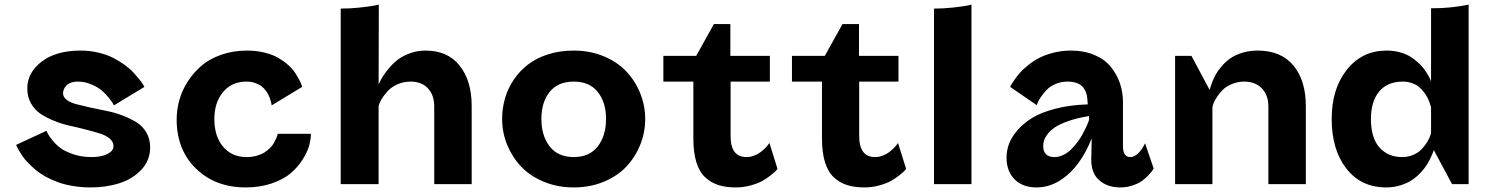

<svg xmlns="http://www.w3.org/2000/svg" viewBox="-20 -797 6454 831"><path d="M605 -420.9 473.1 -340.8Q471.2 -345.2 467 -352.1Q462.9 -358.9 448.5 -376.7Q434.1 -394.5 417.2 -408Q400.4 -421.4 373.3 -432.6Q346.2 -443.8 316.9 -443.8Q284.7 -443.8 268.8 -428.2Q252.9 -412.6 252.9 -393.1Q252.9 -376.5 269 -364.5Q285.2 -352.5 311.8 -345.7Q338.4 -338.9 372.3 -331.3Q406.2 -323.7 441.4 -316.9Q476.6 -310.1 510.5 -297.1Q544.4 -284.2 571 -267.6Q597.7 -251 613.8 -223.1Q629.9 -195.3 629.9 -159.2Q629.9 -103.5 592.5 -63.2Q555.2 -22.9 498 -4.4Q440.9 14.2 372.1 14.2Q331.5 14.2 294.4 7.8Q257.3 1.5 229 -9Q200.7 -19.5 175.8 -33.4Q150.9 -47.4 133.1 -62.7Q115.2 -78.1 100.6 -93.3Q85.9 -108.4 76.7 -122.3Q67.4 -136.2 61.3 -146.7Q55.2 -157.2 52.7 -163.6L49.8 -169.9L181.2 -231Q183.1 -226.6 186.8 -218.8Q190.4 -210.9 205.8 -191.4Q221.2 -171.9 241.2 -156.7Q261.2 -141.6 297.1 -129.4Q333 -117.2 376 -117.2Q418.9 -117.2 445.1 -130.6Q471.2 -144 471.2 -164.1Q471.2 -183.1 455.1 -197Q439 -210.9 412.8 -219Q386.7 -227.1 353.3 -235.8Q319.8 -244.6 284.7 -252.2Q249.5 -259.8 216.1 -273.2Q182.6 -286.6 156.5 -303.7Q130.4 -320.8 114.3 -349.1Q98.1 -377.4 98.1 -414.1Q98.1 -482.4 160.2 -530.3Q222.2 -578.1 329.1 -578.1Q368.7 -578.1 405.5 -569.3Q442.4 -560.5 469.2 -546.9Q496.1 -533.2 519.3 -516.4Q542.5 -499.5 557.9 -482.7Q573.2 -465.8 584.2 -452.1Q595.2 -438.5 600.1 -429.7Z M1181.6 -217.8H1325.7Q1325.7 -194.3 1317.9 -166.3Q1310.1 -138.2 1289.3 -105.7Q1268.6 -73.2 1238 -47.1Q1207.5 -21 1156.7 -3.4Q1106 14.2 1043.5 14.2Q912.1 14.2 828.4 -67.1Q744.6 -148.4 744.6 -279.8Q744.6 -321.8 756.1 -363.5Q767.6 -405.3 792.5 -444.1Q817.4 -482.9 852.3 -512.7Q887.2 -542.5 938.2 -560.3Q989.3 -578.1 1049.3 -578.1Q1089.8 -578.1 1125 -569.3Q1160.2 -560.5 1183.8 -546.9Q1207.5 -533.2 1226.6 -516.4Q1245.6 -499.5 1256.6 -482.7Q1267.6 -465.8 1274.9 -452.1Q1282.2 -438.5 1285.2 -429.7L1287.6 -420.9L1155.8 -340.8Q1155.8 -342.8 1155 -346.7Q1154.3 -350.6 1151.4 -361.1Q1148.4 -371.6 1144.3 -381.3Q1140.1 -391.1 1131.6 -403.1Q1123 -415 1112.1 -423.6Q1101.1 -432.1 1084 -438Q1066.9 -443.8 1046.4 -443.8Q982.9 -443.8 945.3 -398.4Q907.7 -353 907.7 -282.2Q907.7 -207 945.6 -162.1Q983.4 -117.2 1046.4 -117.2Q1070.3 -117.2 1090.6 -122.8Q1110.8 -128.4 1124.5 -137.2Q1138.2 -146 1148.9 -156.7Q1159.7 -167.5 1165.5 -178.2Q1171.4 -189 1175.3 -197.8Q1179.2 -206.5 1180.7 -211.9Z M1619.6 -776.9 1618.7 -432.1Q1627.4 -450.7 1637.9 -467.5Q1648.4 -484.4 1666.7 -505.6Q1685.1 -526.9 1706.1 -542Q1727.1 -557.1 1757.6 -567.6Q1788.1 -578.1 1822.3 -578.1Q1917.5 -578.1 1969.5 -512.7Q2021.5 -447.3 2021.5 -337.9V0H1859.4V-335.9Q1859.4 -385.7 1832 -414.8Q1804.7 -443.8 1757.3 -443.8Q1726.1 -443.8 1699.7 -431.9Q1673.3 -419.9 1657.2 -401.9Q1641.1 -383.8 1631.6 -367.9Q1622.1 -352.1 1618.7 -338.9V0H1454.6V-759.8Q1494.6 -759.8 1535.9 -764.2Q1577.1 -768.6 1598.1 -772.5Z M2153.3 -282.2Q2153.3 -328.1 2165.8 -371.3Q2178.2 -414.6 2203.6 -452.1Q2229 -489.7 2265.4 -517.8Q2301.8 -545.9 2352.5 -562Q2403.3 -578.1 2463.4 -578.1Q2534.2 -578.1 2593.5 -553.2Q2652.8 -528.3 2691.4 -487.1Q2730 -445.8 2751.2 -392.6Q2772.5 -339.4 2772.5 -282.2Q2772.5 -224.1 2751.2 -170.9Q2730 -117.7 2691.4 -76.4Q2652.8 -35.2 2593.5 -10.5Q2534.2 14.2 2463.4 14.2Q2392.6 14.2 2333.3 -10.5Q2273.9 -35.2 2235.1 -76.4Q2196.3 -117.7 2174.8 -170.9Q2153.3 -224.1 2153.3 -282.2ZM2323.2 -282.2Q2323.2 -209.5 2359.1 -163.3Q2395 -117.2 2463.4 -117.2Q2531.2 -117.2 2567.1 -163.3Q2603 -209.5 2603 -282.2Q2603 -354.5 2567.1 -399.2Q2531.2 -443.8 2463.4 -443.8Q2394.5 -443.8 2358.9 -399.2Q2323.2 -354.5 2323.2 -282.2Z M2851.1 -443.8V-555.2H2993.2L3069.8 -692.9H3141.1V-555.2H3312V-443.8H3142.1V-208Q3142.1 -117.2 3210.9 -117.2Q3227.5 -117.2 3244.1 -123.5Q3260.7 -129.9 3272 -138.7Q3283.2 -147.5 3292.2 -156.5Q3301.3 -165.5 3305.7 -171.9L3310.1 -178.2L3345.2 -65.9Q3342.8 -62.5 3337.6 -57.1Q3332.5 -51.8 3315.4 -38.1Q3298.3 -24.4 3279.1 -13.7Q3259.8 -2.9 3228.8 5.6Q3197.8 14.2 3165 14.2Q3122.1 14.2 3090.1 4.2Q3058.1 -5.9 3032.7 -29.1Q3007.3 -52.2 2994.1 -94.5Q2981 -136.7 2981 -196.8V-443.8Z M3407.7 -443.8V-555.2H3549.8L3626.5 -692.9H3697.8V-555.2H3868.7V-443.8H3698.7V-208Q3698.7 -117.2 3767.6 -117.2Q3784.2 -117.2 3800.8 -123.5Q3817.4 -129.9 3828.6 -138.7Q3839.8 -147.5 3848.9 -156.5Q3857.9 -165.5 3862.3 -171.9L3866.7 -178.2L3901.9 -65.9Q3899.4 -62.5 3894.3 -57.1Q3889.2 -51.8 3872.1 -38.1Q3855 -24.4 3835.7 -13.7Q3816.4 -2.9 3785.4 5.6Q3754.4 14.2 3721.7 14.2Q3678.7 14.2 3646.7 4.2Q3614.7 -5.9 3589.4 -29.1Q3564 -52.2 3550.8 -94.5Q3537.6 -136.7 3537.6 -196.8V-443.8Z M4022.5 0V-759.8Q4062.5 -759.8 4103 -764.2Q4143.6 -768.6 4164.1 -772.5L4184.6 -776.9V0Z M4840.3 -355V-165Q4840.3 -117.2 4872.1 -117.2Q4888.7 -117.2 4904.5 -132.1Q4920.4 -147 4928.2 -162.1L4936 -176.8L4973.1 -67.9Q4971.2 -64.5 4967.8 -59.1Q4964.4 -53.7 4951.4 -39.6Q4938.5 -25.4 4923.3 -14.4Q4908.2 -3.4 4882.8 5.4Q4857.4 14.2 4829.1 14.2Q4772.9 14.2 4737.3 -17.1Q4701.7 -48.3 4703.1 -110.8L4705.1 -198.2Q4656.7 -76.7 4577.1 -22Q4525.4 14.2 4466.3 14.2Q4405.8 14.2 4371.1 -21Q4336.4 -56.2 4336.4 -115.2Q4336.4 -144 4346.7 -173.1Q4356.9 -202.1 4383.1 -232.7Q4409.2 -263.2 4447.8 -286.9Q4486.3 -310.5 4548.6 -326.7Q4610.8 -342.8 4688 -345.2L4686 -370.1Q4685.1 -382.8 4681.4 -394Q4677.7 -405.3 4668.9 -417.5Q4660.2 -429.7 4642.6 -436.8Q4625 -443.8 4600.1 -443.8Q4572.3 -443.8 4548.1 -433.3Q4523.9 -422.9 4509.8 -407.7Q4495.6 -392.6 4485.4 -377.7Q4475.1 -362.8 4471.2 -352.5L4467.3 -341.8L4352.1 -420.9Q4353.5 -424.3 4356.4 -429.9Q4359.4 -435.5 4370.8 -451.9Q4382.3 -468.3 4395.5 -483.2Q4408.7 -498 4431.4 -516.1Q4454.1 -534.2 4479.5 -547.1Q4504.9 -560.1 4540.5 -569.1Q4576.2 -578.1 4615.2 -578.1Q4672.9 -578.1 4717.5 -558.8Q4762.2 -539.6 4788.3 -507.1Q4814.5 -474.6 4827.4 -436Q4840.3 -397.5 4840.3 -355ZM4495.1 -163.1Q4495.1 -142.6 4506.8 -129.9Q4518.6 -117.2 4543.5 -117.2Q4562.5 -117.2 4581.3 -126Q4600.1 -134.8 4614.5 -148.9Q4628.9 -163.1 4641.8 -179.9Q4654.8 -196.8 4664.1 -213.9Q4673.3 -231 4680.2 -245.1Q4687 -259.3 4689.9 -268.1L4693.4 -276.9V-294.9Q4642.6 -286.6 4604.5 -273.2Q4566.4 -259.8 4546.1 -246.1Q4525.9 -232.4 4513.7 -216.1Q4501.5 -199.7 4498.3 -187.7Q4495.1 -175.8 4495.1 -163.1Z M5469.7 0V-335.9Q5469.7 -385.3 5441.4 -414.6Q5413.1 -443.8 5365.7 -443.8Q5337.4 -443.8 5313 -433.8Q5288.6 -423.8 5273.4 -409.2Q5258.3 -394.5 5247.6 -378.2Q5236.8 -361.8 5232.2 -349.4Q5227.5 -336.9 5227.5 -331.1V0H5065.9V-555.2H5136.7L5215.8 -407.2Q5216.3 -410.6 5218 -417Q5219.7 -423.3 5226.3 -440.9Q5232.9 -458.5 5241.9 -474.6Q5251 -490.7 5267.8 -510.5Q5284.7 -530.3 5304.9 -544.4Q5325.2 -558.6 5356.2 -568.4Q5387.2 -578.1 5422.9 -578.1Q5524.9 -578.1 5578.4 -513.2Q5631.8 -448.2 5631.8 -337.9V0Z M6336.4 -776.9V0H6264.6L6185.5 -147.9Q6184.6 -144.5 6182.6 -138.7Q6180.7 -132.8 6172.9 -116Q6165 -99.1 6155.5 -83.7Q6146 -68.4 6128.7 -49.8Q6111.3 -31.2 6091.3 -17.8Q6071.3 -4.4 6042 4.9Q6012.7 14.2 5979.5 14.2Q5870.6 14.2 5807.1 -67.6Q5743.7 -149.4 5743.7 -282.2Q5743.7 -413.1 5809.6 -495.6Q5875.5 -578.1 5981.4 -578.1Q6011.7 -578.1 6038.6 -570.8Q6065.4 -563.5 6084.5 -551.5Q6103.5 -539.6 6119.1 -525.1Q6134.8 -510.7 6144.8 -496.6Q6154.8 -482.4 6161.6 -470.5Q6168.5 -458.5 6171.4 -451.2L6173.8 -443.8V-761.2Q6257.3 -760.7 6336.4 -776.9ZM6173.8 -221.2V-331.1Q6173.3 -333.5 6172.4 -337.4Q6171.4 -341.3 6167.2 -353Q6163.1 -364.7 6157.7 -375.5Q6152.3 -386.2 6142.3 -399.2Q6132.3 -412.1 6120.4 -421.6Q6108.4 -431.2 6090.3 -437.5Q6072.3 -443.8 6051.8 -443.8Q5984.9 -443.8 5949.2 -400.9Q5913.6 -357.9 5913.6 -282.2Q5913.6 -199.7 5950.7 -158.4Q5987.8 -117.2 6048.8 -117.2Q6076.7 -117.2 6099.6 -127.9Q6122.6 -138.7 6135.7 -153.8Q6148.9 -168.9 6158.2 -184.3Q6167.5 -199.7 6170.4 -210.4Z"/></svg>

Font: Sporting Grotesque
Style: Gras
Weight: 700
Designer: Lucas LE BIHAN
Foundry: Lucas LE BIHAN
Version: Version 1.001